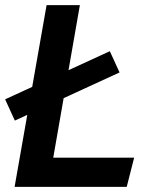

<svg xmlns="http://www.w3.org/2000/svg" viewBox="-29 -730 563 750"><path d="M28 0 153 -710H283L179 -114H495L466 0ZM29 -259 -9 -342 400 -530 438 -447Z"/></svg>

Font: Livvic SemiBold
Style: Italic
Weight: 600
Italic angle: -10°
Designer: Jacques Le Bailly, Baron von Fonthausen
Version: Version 1.001; ttfautohint (v1.8.2)